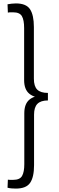

<svg xmlns="http://www.w3.org/2000/svg" viewBox="-20 -894 347 1122"><path d="M73 -874Q133 -874 155.5 -840Q178 -806 178 -736V-434Q178 -390 197.5 -370.5Q217 -351 260 -351V-307Q218 -307 198.5 -287Q179 -267 179 -224V71Q179 141 156 174.5Q133 208 73 208Q61 208 48 207Q35 206 24 203L26 156Q32 157 38.5 157Q45 157 57 157Q96 157 109 134Q122 111 122 65V-232Q122 -286 151 -311Q180 -336 234 -336V-322Q180 -322 150.5 -347Q121 -372 121 -426V-730Q121 -777 108 -799.5Q95 -822 57 -822Q45 -822 38.5 -822Q32 -822 26 -820L24 -869Q35 -871 48 -872.5Q61 -874 73 -874Z"/></svg>

Font: Yaldevi ExtraLight Light
Style: Regular
Weight: 300
Version: Version 1.100